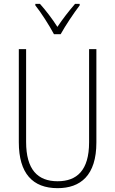

<svg xmlns="http://www.w3.org/2000/svg" viewBox="-20 -970 600 1000"><path d="M261 -792H296C321 -837 363 -900 395 -942V-950H371C336 -909 307 -872 279 -830C253 -871 217 -918 188 -950H164V-942C193 -906 236 -839 261 -792ZM482 -228V-714H444V-229C444 -82 380 -26 280 -26C176 -26 116 -87 116 -231V-714H78V-229C78 -67 150 10 280 10C399 10 482 -56 482 -228Z"/></svg>

Font: Noto Sans Condensed ExtraLight
Style: Regular
Weight: 200
Width: 3
Designer: Monotype Design Team
Foundry: Monotype Imaging Inc.
Version: Version 2.013